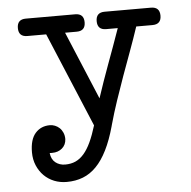

<svg xmlns="http://www.w3.org/2000/svg" viewBox="-47 -468 696 698"><g transform="rotate(-5 301.0 -119.0)"><path d="M469.7 -357.9Q455.1 -314 439 -270.3Q422.9 -226.6 407.2 -183.1Q391.6 -139.6 377 -96.2Q362.3 -52.7 350.1 -8.8Q350.1 -8.8 349.1 -4.9Q335 45.9 317.1 81.5Q299.3 117.2 277.3 139.6Q255.4 162.1 228.5 172.6Q201.7 183.1 168.9 183.1Q144.5 183.1 123.3 174.6Q102.1 166 86.4 150.4Q70.8 134.8 61.5 113Q52.2 91.3 52.2 64.9Q52.2 18.1 72.5 -4.9Q92.8 -27.8 125.5 -27.8Q134.8 -27.8 144 -24.2Q153.3 -20.5 160.6 -13.7Q168 -6.8 172.6 3.7Q177.2 14.2 177.2 27.3Q176.3 48.3 161.6 60.8Q147 73.2 125.5 73.2Q123 73.2 120.8 73.2Q118.7 73.2 116.2 72.8Q118.7 96.2 133.5 107.9Q148.4 119.6 168.9 119.6Q189.9 119.6 206.8 112.1Q223.6 104.5 237.5 88.4Q251.5 72.3 263.2 47.1Q274.9 22 285.6 -13.2L141.1 -357.9H72.3Q40.5 -357.9 40.5 -389.6Q40.5 -421.4 72.3 -421.4H252.4Q284.2 -421.4 284.2 -389.6Q284.2 -357.9 252.4 -357.9H210L314 -109.4Q324.2 -140.6 334.7 -170.4Q345.2 -200.2 356.2 -230.2Q367.2 -260.3 378.7 -291.7Q390.1 -323.2 402.3 -357.9H359.9Q328.1 -357.9 328.1 -389.6Q328.1 -421.4 359.9 -421.4H528.8Q561 -421.4 561 -389.6Q561 -357.9 528.8 -357.9Z"/></g></svg>

Font: Erica Type
Style: Regular
Weight: 400
Designer: Peter Wiegel
Foundry: Peter Wiegel
Version: Version 1.000 2010 initial release